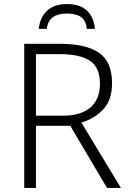

<svg xmlns="http://www.w3.org/2000/svg" viewBox="-20 -931 640 951"><path d="M278 -714Q406 -714 470.5 -669.5Q535 -625 535 -518Q535 -436 491.5 -389.5Q448 -343 383 -324L579 0H510L328 -308H158V0H100V-714ZM273 -663H158V-358H293Q380 -358 427.5 -398.5Q475 -439 475 -516Q475 -598 425 -630.5Q375 -663 273 -663ZM312 -911Q376 -911 410.5 -878.5Q445 -846 450 -788H410Q406 -829 381.5 -846.5Q357 -864 311 -864Q267 -864 241.5 -845.5Q216 -827 212 -788H172Q178 -845 213.5 -878Q249 -911 312 -911Z"/></svg>

Font: Noto Sans Light
Style: Regular
Weight: 300
Designer: Monotype Design Team
Foundry: Monotype Imaging Inc.
Version: Version 2.007